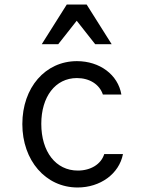

<svg xmlns="http://www.w3.org/2000/svg" viewBox="-20 -821 640 851"><path d="M442 -138C428 -93 382 -65 325 -65C227 -65 163 -149 163 -272C163 -392 225 -475 321 -475C377 -475 421 -447 436 -402H518C503 -490 422 -550 321 -550C181 -550 79 -433 79 -271C79 -110 182 10 324 10C424 10 508 -50 525 -138ZM165 -625H238L320 -729L402 -625H475L364 -801H276Z"/></svg>

Font: CommitMono
Style: 400Regular
Weight: 400
Monospace: yes
Designer: Eigil Nikolajsen
Foundry: Eigil Nikolajsen
Version: Version 1.143